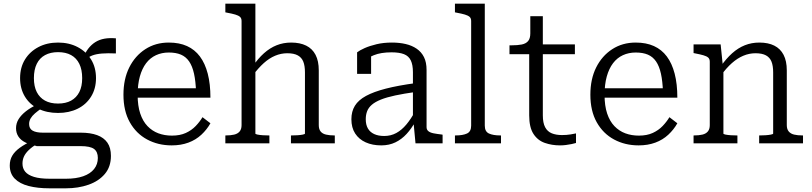

<svg xmlns="http://www.w3.org/2000/svg" viewBox="-20 -778 4407 1042"><path d="M609 -488Q564 -490 533 -487.5Q502 -485 481 -477Q460 -469 445 -454L430 -461Q442 -492 459 -514Q476 -536 497.5 -549.5Q519 -563 546.5 -568Q574 -573 609 -570ZM295 -165Q234 -165 187.5 -188Q141 -211 115 -254Q89 -297 89 -354Q89 -412 115.5 -455Q142 -498 188.5 -522.5Q235 -547 295 -547Q355 -547 401.5 -522.5Q448 -498 474.5 -455Q501 -412 501 -354Q501 -297 474.5 -254Q448 -211 401.5 -188Q355 -165 295 -165ZM295 -216Q337 -216 366 -232Q395 -248 410.5 -278.5Q426 -309 426 -354Q426 -400 410.5 -431.5Q395 -463 366 -479Q337 -495 295 -495Q254 -495 224.5 -479Q195 -463 179.5 -431.5Q164 -400 164 -354Q164 -309 179.5 -278.5Q195 -248 224 -232Q253 -216 295 -216ZM248 244Q184 244 135.5 231.5Q87 219 60 191.5Q33 164 33 120Q33 90 46.5 67Q60 44 87.5 24Q115 4 158 -16L183 1Q153 20 135.5 37Q118 54 110 71.5Q102 89 102 110Q102 136 117 154Q132 172 164.5 182Q197 192 250 192H338Q393 192 431.5 178.5Q470 165 490.5 139.5Q511 114 511 79Q511 46 490.5 30.5Q470 15 417 15H178L177 14Q141 7 116.5 -5.5Q92 -18 79.5 -37.5Q67 -57 67 -82Q67 -109 81 -131.5Q95 -154 120.5 -174Q146 -194 182 -211L207 -191Q185 -176 169.5 -162.5Q154 -149 146 -135Q138 -121 138 -105Q138 -80 157 -69Q176 -58 213 -58H418Q471 -58 507.5 -44.5Q544 -31 563 -3.5Q582 24 582 68Q582 127 549 166Q516 205 460.5 224.5Q405 244 338 244Z M727 -263Q727 -204 741 -162Q755 -120 780.5 -93.5Q806 -67 839.5 -54.5Q873 -42 913 -42Q957 -42 988.5 -56.5Q1020 -71 1042 -94Q1064 -117 1079 -142L1122 -109Q1103 -75 1073 -47Q1043 -19 1002.5 -4Q962 11 912 11Q838 11 778.5 -21Q719 -53 684.5 -114.5Q650 -176 650 -264Q650 -349 681.5 -412Q713 -475 768.5 -511Q824 -547 896 -547Q953 -547 995 -528Q1037 -509 1065 -471.5Q1093 -434 1107.5 -378Q1122 -322 1122 -248H707V-299H1067L1044 -279Q1042 -337 1033 -378Q1024 -419 1006.5 -444.5Q989 -470 962 -481.5Q935 -493 896 -493Q858 -493 826.5 -478.5Q795 -464 773 -435Q751 -406 739 -363Q727 -320 727 -263Z M1366 -758V-53Q1366 -50 1378 -47.5Q1390 -45 1407 -44Q1424 -43 1438 -43H1442V0H1203V-43H1206Q1232 -43 1251 -47.5Q1270 -52 1280.5 -64.5Q1291 -77 1291 -99V-664Q1291 -679 1282.5 -686.5Q1274 -694 1257 -699Q1240 -704 1213 -709L1203 -711V-758ZM1797 0H1559V-43H1563Q1577 -43 1594 -44Q1611 -45 1623 -47.5Q1635 -50 1635 -53V-385Q1635 -421 1626 -443.5Q1617 -466 1596 -477.5Q1575 -489 1539 -489Q1505 -489 1473 -475.5Q1441 -462 1411.5 -435.5Q1382 -409 1352 -369L1351 -417Q1380 -460 1412.5 -489Q1445 -518 1481.5 -532.5Q1518 -547 1560 -547Q1608 -547 1641.5 -530.5Q1675 -514 1692.5 -480.5Q1710 -447 1710 -396V-99Q1710 -77 1720 -64.5Q1730 -52 1749.5 -47.5Q1769 -43 1794 -43H1797Z M2236 -327V-279Q2172 -270 2125 -260Q2078 -250 2047 -237.5Q2016 -225 1998 -209.5Q1980 -194 1972.5 -174.5Q1965 -155 1965 -131Q1965 -101 1976.5 -81Q1988 -61 2010.5 -50.5Q2033 -40 2065 -40Q2101 -40 2130.5 -56Q2160 -72 2185.5 -102.5Q2211 -133 2234 -176L2235 -120Q2214 -81 2187 -51.5Q2160 -22 2126 -5.5Q2092 11 2049 11Q2001 11 1964.5 -5.5Q1928 -22 1907.5 -53.5Q1887 -85 1887 -131Q1887 -173 1906 -204Q1925 -235 1966.5 -257.5Q2008 -280 2074 -297Q2140 -314 2236 -327ZM2235 0 2224 -117 2221 -122V-386Q2221 -426 2209.5 -450Q2198 -474 2172.5 -484Q2147 -494 2105 -494Q2047 -494 2009 -478.5Q1971 -463 1951 -444Q1949 -451 1952 -459Q1955 -467 1961 -473.5Q1967 -480 1975.5 -484.5Q1984 -489 1994 -490V-377H1918V-494Q1932 -505 1959 -517Q1986 -529 2023.5 -538Q2061 -547 2107 -547Q2148 -547 2182 -539Q2216 -531 2241.5 -513.5Q2267 -496 2281 -468Q2295 -440 2295 -398V-88Q2295 -74 2305 -66Q2315 -58 2333 -54.5Q2351 -51 2377 -48L2382 -47V0Z M2611 -758V-96Q2611 -64 2633.5 -53.5Q2656 -43 2695 -43H2699V0H2449V-43H2453Q2492 -43 2514.5 -53.5Q2537 -64 2537 -96V-664Q2537 -679 2528.5 -686.5Q2520 -694 2503 -699Q2486 -704 2459 -709L2449 -711V-758Z M2745 -484V-532H2756Q2789 -532 2811.5 -536.5Q2834 -541 2846 -555Q2858 -569 2858 -597L2910 -537H3100V-484ZM2926 -152Q2926 -111 2938.5 -87.5Q2951 -64 2974.5 -54.5Q2998 -45 3030 -45Q3055 -45 3076.5 -48.5Q3098 -52 3106 -54V-2Q3096 1 3081.5 4Q3067 7 3051 9Q3035 11 3019 11Q2975 11 2936.5 -2.5Q2898 -16 2875 -51.5Q2852 -87 2852 -152V-522L2858 -530V-690H2926Z M3261 -263Q3261 -204 3275 -162Q3289 -120 3314.5 -93.5Q3340 -67 3373.5 -54.5Q3407 -42 3447 -42Q3491 -42 3522.5 -56.5Q3554 -71 3576 -94Q3598 -117 3613 -142L3656 -109Q3637 -75 3607 -47Q3577 -19 3536.5 -4Q3496 11 3446 11Q3372 11 3312.5 -21Q3253 -53 3218.5 -114.5Q3184 -176 3184 -264Q3184 -349 3215.5 -412Q3247 -475 3302.5 -511Q3358 -547 3430 -547Q3487 -547 3529 -528Q3571 -509 3599 -471.5Q3627 -434 3641.5 -378Q3656 -322 3656 -248H3241V-299H3601L3578 -279Q3576 -337 3567 -378Q3558 -419 3540.5 -444.5Q3523 -470 3496 -481.5Q3469 -493 3430 -493Q3392 -493 3360.5 -478.5Q3329 -464 3307 -435Q3285 -406 3273 -363Q3261 -320 3261 -263Z M3744 0V-43H3747Q3773 -43 3792 -47.5Q3811 -52 3821.5 -64.5Q3832 -77 3832 -99V-443Q3832 -458 3823.5 -465.5Q3815 -473 3797.5 -478Q3780 -483 3754 -488L3744 -490V-537H3891L3903 -420L3906 -415V-53Q3906 -50 3918 -47.5Q3930 -45 3947 -44Q3964 -43 3978 -43H3982V0ZM4338 0H4100V-43H4103Q4117 -43 4134 -44Q4151 -45 4163.5 -47.5Q4176 -50 4176 -53V-385Q4176 -421 4167 -443.5Q4158 -466 4137 -477.5Q4116 -489 4080 -489Q4046 -489 4014 -475.5Q3982 -462 3952 -435.5Q3922 -409 3893 -369L3891 -417Q3921 -460 3953.5 -489Q3986 -518 4022.5 -532.5Q4059 -547 4101 -547Q4149 -547 4182 -530.5Q4215 -514 4232.5 -480.5Q4250 -447 4250 -396V-99Q4250 -77 4260.5 -64.5Q4271 -52 4290 -47.5Q4309 -43 4335 -43H4338Z"/></svg>

Font: Roboto Serif 20pt Light
Style: Regular
Weight: 300
Version: Version 1.008